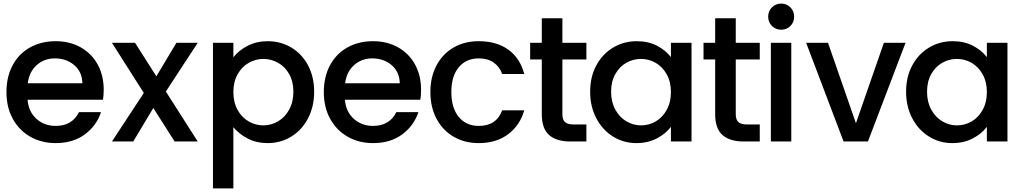

<svg xmlns="http://www.w3.org/2000/svg" viewBox="-20 -790 5717 1072"><path d="M555 -233H134Q139 -167 183 -127Q227 -87 291 -87Q383 -87 421 -164H544Q519 -88 453.5 -39.5Q388 9 291 9Q212 9 149.5 -26.5Q87 -62 51.5 -126.5Q16 -191 16 -276Q16 -361 50.5 -425.5Q85 -490 147.5 -525Q210 -560 291 -560Q369 -560 430 -526Q491 -492 525 -430.5Q559 -369 559 -289Q559 -258 555 -233ZM440 -325Q439 -388 395 -426Q351 -464 286 -464Q227 -464 185 -426.5Q143 -389 135 -325Z M906 -279 1084 0H955L836 -187L724 0H605L783 -271L605 -551H734L853 -364L965 -551H1084Z M1475 -560Q1547 -560 1606.5 -524.5Q1666 -489 1700 -425Q1734 -361 1734 -278Q1734 -195 1700 -129.5Q1666 -64 1606.5 -27.5Q1547 9 1475 9Q1412 9 1363 -16.5Q1314 -42 1283 -80V262H1169V-551H1283V-470Q1312 -508 1362 -534Q1412 -560 1475 -560ZM1450 -461Q1407 -461 1368.5 -439Q1330 -417 1306.5 -375Q1283 -333 1283 -276Q1283 -219 1306.5 -176.5Q1330 -134 1368.5 -112Q1407 -90 1450 -90Q1494 -90 1532.5 -112.5Q1571 -135 1594.5 -178Q1618 -221 1618 -278Q1618 -335 1594.5 -376.5Q1571 -418 1532.5 -439.5Q1494 -461 1450 -461Z M2327 -233H1906Q1911 -167 1955 -127Q1999 -87 2063 -87Q2155 -87 2193 -164H2316Q2291 -88 2225.5 -39.5Q2160 9 2063 9Q1984 9 1921.5 -26.5Q1859 -62 1823.5 -126.5Q1788 -191 1788 -276Q1788 -361 1822.5 -425.5Q1857 -490 1919.5 -525Q1982 -560 2063 -560Q2141 -560 2202 -526Q2263 -492 2297 -430.5Q2331 -369 2331 -289Q2331 -258 2327 -233ZM2212 -325Q2211 -388 2167 -426Q2123 -464 2058 -464Q1999 -464 1957 -426.5Q1915 -389 1907 -325Z M2653 -560Q2753 -560 2818.5 -512.5Q2884 -465 2907 -377H2784Q2769 -418 2736 -441Q2703 -464 2653 -464Q2583 -464 2541.5 -414.5Q2500 -365 2500 -276Q2500 -187 2541.5 -137Q2583 -87 2653 -87Q2752 -87 2784 -174H2907Q2883 -90 2817 -40.5Q2751 9 2653 9Q2574 9 2513 -26.5Q2452 -62 2417.5 -126.5Q2383 -191 2383 -276Q2383 -361 2417.5 -425.5Q2452 -490 2513 -525Q2574 -560 2653 -560Z M3120 -458V-153Q3120 -122 3134.5 -108.5Q3149 -95 3184 -95H3254V0H3164Q3087 0 3046 -36Q3005 -72 3005 -153V-458H2940V-551H3005V-688H3120V-551H3254V-458Z M3535 -560Q3600 -560 3648.5 -534.5Q3697 -509 3726 -471V-551H3841V0H3726V-82Q3697 -43 3647 -17Q3597 9 3533 9Q3462 9 3403 -27.5Q3344 -64 3309.5 -129.5Q3275 -195 3275 -278Q3275 -361 3309.5 -425Q3344 -489 3403.5 -524.5Q3463 -560 3535 -560ZM3559 -461Q3515 -461 3477 -439.5Q3439 -418 3415.5 -376.5Q3392 -335 3392 -278Q3392 -221 3415.5 -178Q3439 -135 3477.5 -112.5Q3516 -90 3559 -90Q3603 -90 3641 -112Q3679 -134 3702.5 -176.5Q3726 -219 3726 -276Q3726 -333 3702.5 -375Q3679 -417 3641 -439Q3603 -461 3559 -461Z M4088 -458V-153Q4088 -122 4102.5 -108.5Q4117 -95 4152 -95H4222V0H4132Q4055 0 4014 -36Q3973 -72 3973 -153V-458H3908V-551H3973V-688H4088V-551H4222V-458Z M4269 -697Q4269 -728 4290 -749Q4311 -770 4342 -770Q4372 -770 4393 -749Q4414 -728 4414 -697Q4414 -666 4393 -645Q4372 -624 4342 -624Q4311 -624 4290 -645Q4269 -666 4269 -697ZM4398 -551V0H4284V-551Z M4759 -102 4915 -551H5036L4826 0H4690L4481 -551H4603Z M5299 -560Q5364 -560 5412.5 -534.5Q5461 -509 5490 -471V-551H5605V0H5490V-82Q5461 -43 5411 -17Q5361 9 5297 9Q5226 9 5167 -27.5Q5108 -64 5073.5 -129.5Q5039 -195 5039 -278Q5039 -361 5073.5 -425Q5108 -489 5167.5 -524.5Q5227 -560 5299 -560ZM5323 -461Q5279 -461 5241 -439.5Q5203 -418 5179.5 -376.5Q5156 -335 5156 -278Q5156 -221 5179.5 -178Q5203 -135 5241.5 -112.5Q5280 -90 5323 -90Q5367 -90 5405 -112Q5443 -134 5466.5 -176.5Q5490 -219 5490 -276Q5490 -333 5466.5 -375Q5443 -417 5405 -439Q5367 -461 5323 -461Z"/></svg>

Font: Poppins Medium A&M
Style: Regular
Weight: 500
Designer: Ninad Kale (Devanagari), Jonny Pinhorn (Latin)
Foundry: Indian Type Foundry
Version: 4.004